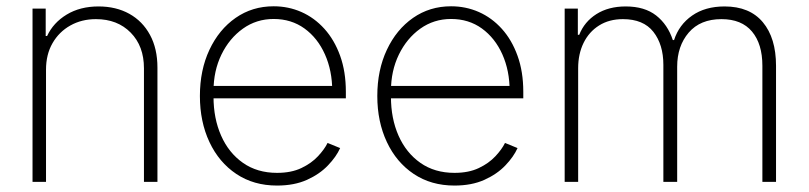

<svg xmlns="http://www.w3.org/2000/svg" viewBox="-20 -573 2548 605"><path d="M125 -353.5V0H82.5V-545.9H124V-459.5H128.4Q147.9 -501.5 190.2 -527.1Q232.4 -552.7 290.5 -552.7Q345.7 -552.7 387.5 -529.5Q429.2 -506.3 452.6 -463.1Q476.1 -419.9 476.1 -359.9V0H433.6V-357.9Q433.6 -427.7 391.8 -470.2Q350.1 -512.7 282.2 -512.7Q237.3 -512.7 201.7 -492.7Q166 -472.7 145.5 -437Q125 -401.4 125 -353.5Z M853 11.7Q779.3 11.7 724.6 -24.9Q669.9 -61.5 639.9 -125.5Q609.9 -189.5 609.9 -270.5Q609.9 -352.1 639.9 -416Q669.9 -480 722.4 -516.6Q774.9 -553.2 842.3 -553.2Q888.7 -553.2 929.7 -535.2Q970.7 -517.1 1002.2 -482.2Q1033.7 -447.3 1051.8 -397.2Q1069.8 -347.2 1069.8 -283.7V-263.2H637.7V-302.2H1046.4L1026.9 -286.6Q1026.9 -350.1 1003.9 -401.6Q981 -453.1 939.5 -483.2Q897.9 -513.2 842.3 -513.2Q788.1 -513.2 745.4 -482.7Q702.6 -452.1 677.7 -400.9Q652.8 -349.6 652.8 -286.1V-268.1Q652.8 -199.7 676.8 -145.5Q700.7 -91.3 745.6 -59.8Q790.5 -28.3 853 -28.3Q897.9 -28.3 929.7 -43.5Q961.4 -58.6 981.9 -80.6Q1002.4 -102.5 1012.2 -122.6L1051.8 -106.4Q1039.6 -79.1 1013.4 -51.8Q987.3 -24.4 947.3 -6.3Q907.2 11.7 853 11.7Z M1412.1 11.7Q1338.4 11.7 1283.7 -24.9Q1229 -61.5 1199 -125.5Q1168.9 -189.5 1168.9 -270.5Q1168.9 -352.1 1199 -416Q1229 -480 1281.5 -516.6Q1334 -553.2 1401.4 -553.2Q1447.8 -553.2 1488.8 -535.2Q1529.8 -517.1 1561.3 -482.2Q1592.8 -447.3 1610.8 -397.2Q1628.9 -347.2 1628.9 -283.7V-263.2H1196.8V-302.2H1605.5L1585.9 -286.6Q1585.9 -350.1 1563 -401.6Q1540 -453.1 1498.5 -483.2Q1457 -513.2 1401.4 -513.2Q1347.2 -513.2 1304.4 -482.7Q1261.7 -452.1 1236.8 -400.9Q1211.9 -349.6 1211.9 -286.1V-268.1Q1211.9 -199.7 1235.8 -145.5Q1259.8 -91.3 1304.7 -59.8Q1349.6 -28.3 1412.1 -28.3Q1457 -28.3 1488.8 -43.5Q1520.5 -58.6 1541 -80.6Q1561.5 -102.5 1571.3 -122.6L1610.8 -106.4Q1598.6 -79.1 1572.5 -51.8Q1546.4 -24.4 1506.3 -6.3Q1466.3 11.7 1412.1 11.7Z M1759.3 0V-545.9H1800.8V-463.4H1805.2Q1821.3 -504.4 1859.4 -528.6Q1897.5 -552.7 1951.7 -552.7Q2011.2 -552.7 2047.6 -524.2Q2084 -495.6 2100.1 -446.8H2104Q2119.6 -495.1 2160.9 -523.9Q2202.1 -552.7 2263.2 -552.7Q2342.3 -552.7 2383.8 -502.9Q2425.3 -453.1 2425.3 -365.7V0H2382.3V-365.7Q2382.3 -434.6 2349.6 -473.6Q2316.9 -512.7 2253.4 -512.7Q2186.5 -512.7 2150.1 -470.2Q2113.8 -427.7 2113.8 -362.8V0H2070.3V-368.7Q2070.3 -432.6 2038.8 -472.7Q2007.3 -512.7 1942.9 -512.7Q1899.4 -512.7 1867.7 -492.7Q1835.9 -472.7 1818.8 -437.7Q1801.8 -402.8 1801.8 -357.9V0Z"/></svg>

Font: Inter Tight ExtraLight
Style: Regular
Weight: 250
Designer: Rasmus Andersson
Foundry: rsms
Version: Version 3.004